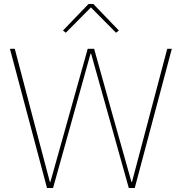

<svg xmlns="http://www.w3.org/2000/svg" viewBox="-20 -943 912 963"><path d="M310.1 -778.8 295.9 -790 423.8 -922.9H448.2L576.2 -790L562 -778.8L436 -905.8ZM215.8 0 29.8 -698.2H54.2L139.2 -374L230 -30.8H232.9L419.9 -698.2H452.1L542 -376L639.2 -30.8H642.1L818.8 -698.2H841.8L655.8 0H626L535.2 -324.2L437 -673.8H434.1L246.1 0Z"/></svg>

Font: Anuphan Thin
Style: Regular
Weight: 250
Designer: Mike Abbink, Paul van der Laan, Pieter van Rosmalen, Mint Tantisuwanna
Foundry: Bold Monday; Cadson Demak
Version: Version 3.002;hotconv 1.0.109;makeotfexe 2.5.65596